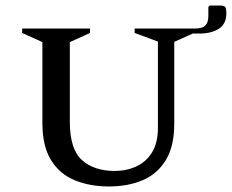

<svg xmlns="http://www.w3.org/2000/svg" viewBox="-20 -663 837 693"><path d="M373 10Q304 10 249.5 -12.5Q195 -35 164 -85.5Q133 -136 133 -219V-511L60 -544V-560H305V-544L232 -511V-224Q232 -124 276 -85Q320 -46 394 -46Q437 -46 472.5 -62.5Q508 -79 529 -113.5Q550 -148 550 -202V-513L466 -544V-560H683Q711 -560 721.5 -571.5Q732 -583 732 -605V-638L737 -643H774Q787 -643 792 -638.5Q797 -634 797 -615Q797 -576 769.5 -559Q742 -542 702 -542H676L609 -512V-217Q609 -136 579 -86Q549 -36 496 -13Q443 10 373 10Z"/></svg>

Font: Spectral SC Medium
Style: Regular
Weight: 500
Designer: Jean-Baptiste Levee
Foundry: Production Type
Version: Version 2.001